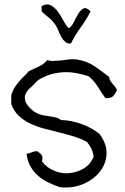

<svg xmlns="http://www.w3.org/2000/svg" viewBox="-20 -797 559 858"><path d="M502.9 -394.5Q496.1 -378.9 486.3 -368.2Q477.5 -358.4 458 -358.4H451.2Q432.6 -383.8 416.5 -410.2Q400.4 -436.5 376 -456.1Q337.9 -468.8 297.9 -473.6Q287.1 -474.6 275.4 -474.6Q244.1 -474.6 210 -465.8Q192.4 -460.9 170.4 -450.2Q148.4 -439.5 140.6 -429.7Q134.8 -421.9 125.5 -414.1Q116.2 -406.2 107.9 -397.5Q99.6 -388.7 94.7 -377.9Q90.8 -370.1 90.8 -360.4Q90.8 -356.4 91.8 -351.6Q92.8 -342.8 98.1 -334Q103.5 -325.2 111.8 -316.4Q120.1 -307.6 129.4 -300.8Q138.7 -293.9 147.5 -290Q160.2 -284.2 173.8 -281.7Q187.5 -279.3 201.2 -277.3Q214.8 -275.4 228 -272.5Q241.2 -269.5 252 -260.7Q297.9 -259.8 344.7 -242.7Q391.6 -225.6 424.8 -198.2Q456.1 -156.2 456.1 -114.3V-107.4Q453.1 -62.5 424.8 -27.8Q396.5 6.8 349.6 26.4Q313.5 41 273.4 41Q261.7 41 249 40Q220.7 30.3 195.3 18.1Q169.9 5.9 149.9 -11.7Q129.9 -29.3 116.2 -53.2Q102.5 -77.1 98.6 -110.4H101.6Q107.4 -110.4 113.3 -113.3Q121.1 -116.2 128.9 -119.1Q135.7 -121.1 141.6 -121.1H144.5Q151.4 -120.1 157.2 -113.3Q165 -108.4 168.9 -98.6Q169.9 -93.8 169.9 -89.8Q169.9 -83 167 -77.1Q187.5 -47.9 221.7 -34.2Q249 -22.5 277.3 -22.5Q283.2 -22.5 290 -23.4Q324.2 -26.4 354.5 -44.4Q384.8 -62.5 398.4 -96.7Q396.5 -115.2 388.7 -131.8Q380.9 -148.4 369.1 -162.1Q341.8 -177.7 309.1 -187.5Q276.4 -197.3 242.7 -205.6Q209 -213.9 176.3 -222.7Q143.6 -231.4 114.7 -245.1Q85.9 -258.8 64 -279.3Q42 -299.8 30.3 -332V-371.1Q35.2 -389.6 43.9 -403.8Q52.7 -418 63.5 -430.7Q74.2 -443.4 85.9 -454.6Q97.7 -465.8 108.4 -478.5Q119.1 -484.4 130.4 -489.3Q141.6 -494.1 152.8 -499.5Q164.1 -504.9 173.8 -511.7Q183.6 -518.6 190.4 -528.3Q204.1 -524.4 219.7 -524.4Q221.7 -524.4 223.6 -525.4Q241.2 -525.4 259.3 -527.8Q277.3 -530.3 293.9 -532.2H307.6Q316.4 -532.2 324.2 -531.2Q370.1 -523.4 403.3 -500.5Q436.5 -477.5 467.8 -453.1Q468.8 -442.4 473.6 -435.1Q478.5 -427.7 483.9 -421.4Q489.3 -415 494.6 -408.7Q500 -402.3 502.9 -394.5ZM384.8 -746.1Q365.2 -708 340.8 -674.8Q316.4 -641.6 296.9 -602.5H292Q280.3 -602.5 272.5 -609.4Q261.7 -618.2 254.4 -631.3Q247.1 -644.5 241.2 -659.2Q235.4 -673.8 228.5 -684.6Q212.9 -707 196.3 -719.7Q179.7 -732.4 166 -746.1V-769.5Q179.7 -777.3 191.4 -777.3Q199.2 -777.3 207 -773.4Q223.6 -764.6 237.3 -746.6Q251 -728.5 262.7 -706.1Q274.4 -683.6 287.1 -670.9Q299.8 -677.7 309.6 -697.8Q319.3 -717.8 329.6 -734.9Q339.8 -752 352.5 -758.8Q355.5 -760.7 359.4 -760.7Q370.1 -760.7 384.8 -746.1Z"/></svg>

Font: Crafty Girls
Style: Regular
Weight: 400
Designer: Crystal Kluge
Foundry: Font Diner, Inc DBA Tart Workshop
Version: Version 1.000